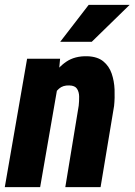

<svg xmlns="http://www.w3.org/2000/svg" viewBox="-29 -770 554 790"><path d="M207 -407.7 136.2 0H-9.3L82.5 -528.3H218.3ZM167.5 -281.2 137.7 -279.8Q141.1 -321.3 152.3 -367.2Q163.6 -413.1 185.8 -452.4Q208 -491.7 243.4 -515.9Q278.8 -540 330.6 -538.6Q372.1 -537.1 396 -517.6Q419.9 -498 430.4 -467.5Q440.9 -437 442.4 -401.9Q443.8 -366.7 440.4 -334L384.8 0H239.7L294.9 -335.4Q296.9 -354 296.6 -372.8Q296.4 -391.6 287.8 -404.8Q279.3 -418 255.9 -418.5Q230 -419.4 213.9 -405.3Q197.8 -391.1 188.7 -369.4Q179.7 -347.7 175 -323.7Q170.4 -299.8 167.5 -281.2ZM218.8 -598.1 335.9 -750H504.4L348.6 -598.1Z"/></svg>

Font: Roboto Condensed ExtraBold
Style: Italic
Weight: 800
Italic angle: -12°
Designer: Christian Robertson
Foundry: Google
Version: Version 3.008; 2023